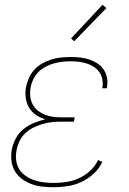

<svg xmlns="http://www.w3.org/2000/svg" viewBox="-20 -777 540 805"><path d="M205 8Q181 8 157.5 5.5Q134 3 112.5 -5Q91 -13 73 -26Q55 -39 43.5 -57.5Q32 -76 28.5 -99.5Q25 -123 29 -147Q33 -171 45 -194.5Q57 -218 77 -234.5Q97 -251 121 -261Q145 -271 170 -277Q149 -283 131 -295Q113 -307 102 -325.5Q91 -344 88 -366.5Q85 -389 89 -412Q93 -431 101.5 -450.5Q110 -470 124.5 -485.5Q139 -501 158 -511.5Q177 -522 196.5 -528Q216 -534 236.5 -536Q257 -538 276 -538Q296 -538 315.5 -536Q335 -534 353 -528Q371 -522 387 -512Q403 -502 413.5 -487Q424 -472 428 -453Q432 -434 429 -414Q429 -412 428.5 -410.5Q428 -409 428 -407H408Q409 -408 409 -410Q409 -412 410 -413Q412 -430 408.5 -446.5Q405 -463 395.5 -476Q386 -489 372.5 -497.5Q359 -506 343 -511Q327 -516 310.5 -518Q294 -520 276 -520Q259 -520 241 -518Q223 -516 205.5 -511Q188 -506 171 -497Q154 -488 140.5 -474.5Q127 -461 119 -443.5Q111 -426 108 -409Q105 -390 107 -372Q109 -354 117.5 -338.5Q126 -323 139.5 -312.5Q153 -302 169.5 -295.5Q186 -289 204 -287Q222 -285 241 -285H293L290 -267H238Q218 -267 198 -265Q178 -263 158 -257Q138 -251 119 -241.5Q100 -232 85 -217.5Q70 -203 61 -183.5Q52 -164 49 -144Q45 -124 48 -103.5Q51 -83 61.5 -66.5Q72 -50 88.5 -39Q105 -28 124 -21.5Q143 -15 163.5 -12.5Q184 -10 205 -10Q231 -10 258 -14Q285 -18 310.5 -29.5Q336 -41 357.5 -60.5Q379 -80 391 -106L409 -98Q396 -70 372.5 -48.5Q349 -27 321 -14Q293 -1 263.5 3.5Q234 8 205 8ZM291 -604 278 -616 410 -757 426 -743Z"/></svg>

Font: Iosevka Slab Thin
Style: Italic
Weight: 100
Italic angle: -9°
Monospace: yes
Designer: Belleve Invis
Foundry: Belleve Invis
Version: Version 11.1.1; ttfautohint (v1.8.3)